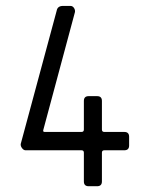

<svg xmlns="http://www.w3.org/2000/svg" viewBox="-20 -645 529 665"><path d="M427.2 -171.4V-141.1Q427.2 -124.5 410.6 -124.5H341.3Q333 -124.5 333 -116.2V-16.6Q333 0 316.4 0H287.1Q270.5 0 270.5 -16.6V-116.2Q270.5 -124.5 262.2 -124.5H68.4Q62 -124.5 56.4 -131.8Q50.8 -139.2 51.8 -146.5L176.3 -607.9Q179.2 -624.5 198.2 -624.5H224.1Q231.4 -624.5 236.1 -617.7Q240.7 -610.8 239.7 -603.5L129.9 -194.8Q127.9 -187.5 135.7 -188H262.2Q270.5 -188 270.5 -196.3V-295.4Q270.5 -312 287.1 -312H316.4Q333 -312 333 -295.4V-196.3Q333 -188 341.3 -188H410.6Q427.2 -188 427.2 -171.4Z"/></svg>

Font: GOSTRUS
Style: type_B
Weight: 400
Designer: Юрий и Татьяна Кривогуз
Version: Version 02.00